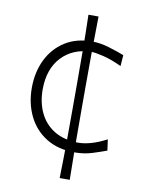

<svg xmlns="http://www.w3.org/2000/svg" viewBox="-87 -703 686 905"><g transform="rotate(10 256.0 -250.0)"><path d="M262.2 141.1Q264.6 49.8 265.1 -32.2Q265.6 -114.3 265.6 -197.3V-302.7Q265.6 -385.7 265.1 -467.5Q264.6 -549.3 262.2 -640.6H310.5Q308.6 -549.3 308.1 -467.5Q307.6 -385.7 307.6 -302.7V-197.3Q307.6 -114.3 308.1 -32.2Q308.6 49.8 310.5 141.1ZM311 9.8Q230.5 9.8 174.1 -25.4Q117.7 -60.5 88.4 -120.6Q59.1 -180.7 59.1 -254.9Q59.1 -330.1 88.1 -389.9Q117.2 -449.7 171.4 -484.6Q225.6 -519.5 301.8 -519.5Q340.8 -519.5 384 -506.3Q427.2 -493.2 457 -481.4L453.1 -428.7Q403.8 -451.7 364.5 -461.2Q325.2 -470.7 305.7 -470.7Q217.8 -468.8 164.3 -411.6Q110.8 -354.5 110.8 -255.9Q110.8 -194.8 133.8 -146Q156.7 -97.2 202.4 -68.4Q248 -39.6 317.4 -38.1Q348.1 -38.1 382.8 -48.3Q417.5 -58.6 454.1 -78.1L461.4 -25.4Q434.1 -15.1 394.8 -2.7Q355.5 9.8 311 9.8Z"/></g></svg>

Font: Pinar-VF-FD
Style: Regular
Weight: 300
Designer: Amin Abedi
Version: Version 3.0